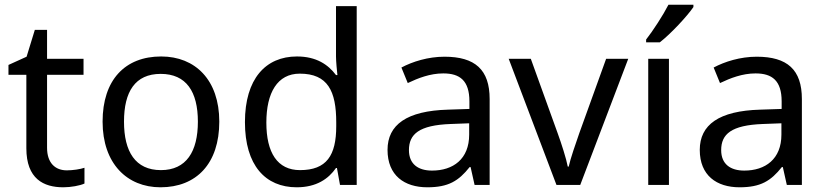

<svg xmlns="http://www.w3.org/2000/svg" viewBox="-20 -786 3509 816"><path d="M264 -62C215 -62 180 -93 180 -158V-468H335V-536H180V-659H128L93 -545L16 -510V-468H92V-156C92 -26 165 10 249 10C281 10 320 3 339 -6V-73C322 -67 290 -62 264 -62Z M912 -269C912 -446 810 -546 665 -546C511 -546 416 -446 416 -269C416 -91 520 10 662 10C815 10 912 -91 912 -269ZM507 -269C507 -396 554 -472 663 -472C772 -472 821 -396 821 -269C821 -142 772 -63 664 -63C555 -63 507 -142 507 -269Z M1241 10C1325 10 1376 -26 1408 -72H1412L1425 0H1496V-760H1408V-546C1408 -526 1412 -484 1414 -467H1408C1375 -511 1325 -546 1242 -546C1109 -546 1021 -451 1021 -267C1021 -83 1108 10 1241 10ZM1255 -63C1159 -63 1112 -137 1112 -265C1112 -392 1159 -473 1254 -473C1373 -473 1409 -399 1409 -266V-250C1409 -125 1368 -63 1255 -63Z M1869 -545C1799 -545 1733 -524 1686 -499L1713 -433C1757 -454 1808 -474 1864 -474C1934 -474 1975 -444 1975 -355V-323L1884 -320C1709 -315 1627 -256 1627 -149C1627 -40 1699 10 1796 10C1886 10 1929 -17 1976 -76H1980L1997 0H2061V-365C2061 -490 1999 -545 1869 -545ZM1895 -259 1974 -262V-214C1974 -110 1906 -61 1816 -61C1758 -61 1718 -88 1718 -148C1718 -216 1761 -254 1895 -259Z M2345 0H2446L2650 -536H2556L2442 -220C2427 -177 2404 -111 2397 -78H2393C2387 -111 2366 -176 2350 -220L2236 -536H2142Z M2927 -756V-766H2821C2798 -721 2755 -655 2726 -618V-606H2784C2831 -642 2902 -719 2927 -756ZM2823 0V-536H2735V0Z M3196 -545C3126 -545 3060 -524 3013 -499L3040 -433C3084 -454 3135 -474 3191 -474C3261 -474 3302 -444 3302 -355V-323L3211 -320C3036 -315 2954 -256 2954 -149C2954 -40 3026 10 3123 10C3213 10 3256 -17 3303 -76H3307L3324 0H3388V-365C3388 -490 3326 -545 3196 -545ZM3222 -259 3301 -262V-214C3301 -110 3233 -61 3143 -61C3085 -61 3045 -88 3045 -148C3045 -216 3088 -254 3222 -259Z"/></svg>

Font: Noto Sans Sinhala UI
Style: Regular
Weight: 400
Designer: Jelle Bosma - Monotype Design Team
Foundry: Monotype Imaging Inc.
Version: Version 2.006